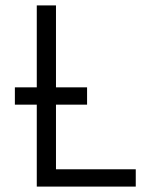

<svg xmlns="http://www.w3.org/2000/svg" viewBox="-20 -690 590 710"><path d="M116 0V-670H187V-64H482V0ZM302 -303H35V-367H302Z"/></svg>

Font: Lode Term
Style: Regular
Weight: 400
Monospace: yes
Designer: Belleve Invis
Foundry: Belleve Invis
Version: Version 29.2.0